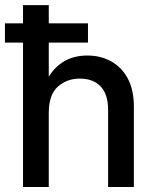

<svg xmlns="http://www.w3.org/2000/svg" viewBox="-34 -748 614 768"><path d="M161.1 -296.9V0H58.1V-727.5H161.1V-441.4Q214.4 -525.9 314.9 -525.9Q368.2 -525.9 410.4 -502.7Q452.6 -479.5 477.1 -434.1Q501.5 -388.7 501.5 -321.3V0H398.4V-308.6Q398.4 -370.6 368.7 -402.1Q338.9 -433.6 285.6 -433.6Q232.9 -433.6 197 -401.1Q161.1 -368.7 161.1 -296.9ZM-14.2 -577.6V-654.8H317.9V-577.6Z"/></svg>

Font: Inter Display Medium
Style: Regular
Weight: 500
Designer: Rasmus Andersson
Foundry: rsms
Version: Version 4.001;git-9221beed3